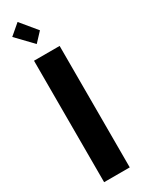

<svg xmlns="http://www.w3.org/2000/svg" viewBox="-247 -970 741 996"><g transform="rotate(-30 123.5 -472.0)"><path d="M200.4 -727.5V0H46.9V-727.5ZM102.5 -795.3 10.9 -890.8 73.6 -944.3 152.5 -848.8Z"/></g></svg>

Font: Inter Tight
Style: Regular
Weight: 400
Designer: Rasmus Andersson
Foundry: rsms
Version: Version 3.002